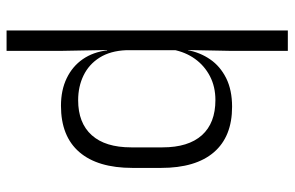

<svg xmlns="http://www.w3.org/2000/svg" viewBox="-172 -530 875 570"><g transform="rotate(90 265.0 -245.5)"><path d="M294.5 10.5Q248 10.5 212.8 -6.5Q177.5 -23.5 156.2 -54.2Q135 -85 130 -126.5H110L129.5 -183Q131.5 -136 151.5 -104.2Q171.5 -72.5 204.5 -56.5Q237.5 -40.5 278 -40.5Q345.5 -40.5 381.8 -80.8Q418 -121 418 -198V-291Q418 -367.5 382 -407.8Q346 -448 277.5 -448Q238 -448 206.8 -431.8Q175.5 -415.5 155.2 -387.2Q135 -359 128 -322L111.5 -366.5H129.5Q136.5 -403 156.8 -432.5Q177 -462 212.2 -479.8Q247.5 -497.5 297.5 -497.5Q386 -497.5 432.5 -443.5Q479 -389.5 479 -286.5V-202Q479 -98.5 432 -44Q385 10.5 294.5 10.5ZM71 172V-663H131.5V-492L129 -366L129.5 -344.5V-140L129 -125.5L131.5 9V172Z"/></g></svg>

Font: Anek Tamil Light
Style: Regular
Weight: 300
Designer: Aadarsh Rajan (Tamil), Yesha Goshar (Latin)
Foundry: Ek Type
Version: Version 1.003